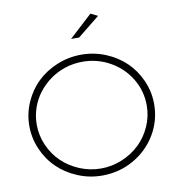

<svg xmlns="http://www.w3.org/2000/svg" viewBox="-97 -1009 1010 1097"><g transform="rotate(-10 408.0 -460.5)"><path d="M542 -901.9 414.1 -798.8H367.2L501 -921.9ZM770 -350.1Q770 -254.9 721.7 -174.1Q673.3 -93.3 590.1 -46.1Q506.8 1 408.2 1Q334.5 1 267.3 -26.9Q200.2 -54.7 151.6 -101.6Q103 -148.4 74.5 -213.6Q45.9 -278.8 45.9 -350.1Q45.9 -421.4 74.5 -486.3Q103 -551.3 151.6 -598.1Q200.2 -645 267.3 -672.6Q334.5 -700.2 408.2 -700.2Q481.9 -700.2 549.1 -672.6Q616.2 -645 664.6 -598.1Q712.9 -551.3 741.5 -486.3Q770 -421.4 770 -350.1ZM408.2 -659.2Q356.4 -659.2 307.9 -643.6Q259.3 -627.9 220 -599.4Q180.7 -570.8 151.1 -533Q121.6 -495.1 105.2 -447.8Q88.9 -400.4 88.9 -350.1Q88.9 -287.1 114.3 -229.7Q139.6 -172.4 182.6 -130.9Q225.6 -89.4 284.7 -64.7Q343.8 -40 408.2 -40Q472.7 -40 531.5 -64.7Q590.3 -89.4 633.3 -130.9Q676.3 -172.4 701.7 -229.7Q727.1 -287.1 727.1 -350.1Q727.1 -434.1 684.1 -505.4Q641.1 -576.7 567.6 -617.9Q494.1 -659.2 408.2 -659.2Z"/></g></svg>

Font: Montserrat Ultra Light
Style: Regular
Weight: 200
Designer: Julieta Ulanovsky
Foundry: Julieta Ulanovsky
Version: Version 3.001;PS 003.001;hotconv 1.0.70;makeotf.lib2.5.58329